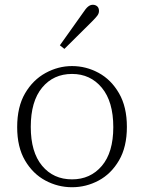

<svg xmlns="http://www.w3.org/2000/svg" viewBox="-20 -772 604 805"><path d="M282 13Q223 13 170.5 -15Q118 -43 85 -99Q52 -155 52 -239Q52 -324 85 -380.5Q118 -437 171 -466Q224 -495 282 -495Q341 -495 393.5 -466.5Q446 -438 479 -381Q512 -324 512 -240Q512 -156 479 -99.5Q446 -43 393.5 -15Q341 13 282 13ZM282 -20Q359 -20 407 -76.5Q455 -133 455 -239Q455 -346 407 -404Q359 -462 282 -462Q204 -462 156.5 -404.5Q109 -347 109 -240Q109 -134 156.5 -77Q204 -20 282 -20ZM231 -582Q256 -617 280.5 -651.5Q305 -686 327 -717Q340 -737 349.5 -744.5Q359 -752 369 -752Q380 -752 387.5 -745.5Q395 -739 395 -726Q395 -716 388.5 -707Q382 -698 365 -681Q339 -655 309.5 -626Q280 -597 250 -567Z"/></svg>

Font: Source Serif 4 SmText Light
Style: Regular
Weight: 300
Designer: Frank Grießhammer
Foundry: Adobe
Version: Version 4.005;hotconv 1.1.0;makeotfexe 2.6.0